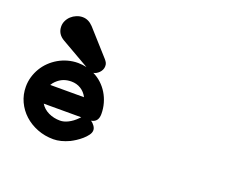

<svg xmlns="http://www.w3.org/2000/svg" viewBox="-122 -935 1447 1189"><g transform="rotate(20 602.0 -340.5)"><path d="M454.1 -529.3Q462.4 -519.5 466.8 -510.7Q471.2 -502 471.2 -489.3Q471.2 -476.1 465.8 -464.8Q460.4 -453.6 452.1 -445.3Q443.8 -437 434.1 -431.6Q424.3 -426.3 415.5 -425.3Q445.8 -410.6 470.5 -387.9Q495.1 -365.2 512.7 -336.4Q530.3 -307.6 540 -273.7Q549.8 -239.7 549.8 -202.6Q549.8 -149.4 503.9 -142.1Q517.6 -132.8 527.6 -118.7Q537.6 -104.5 537.6 -90.8Q537.6 -74.7 525.4 -58.1Q513.2 -41.5 496.1 -26.6Q479 -11.7 460 0.5Q440.9 12.7 427.2 19.5Q370.6 45.9 322.8 45.9Q266.1 45.9 216.8 26.6Q167.5 7.3 130.9 -26.1Q94.2 -59.6 73.2 -105Q52.2 -150.4 52.2 -202.6Q52.2 -236.3 61.5 -267.8Q70.8 -299.3 87.4 -326.9Q104 -354.5 127.4 -377.2Q150.9 -399.9 179.2 -416.3Q207.5 -432.6 240 -441.7Q272.5 -450.7 307.1 -450.7Q321.8 -450.7 335.7 -449Q349.6 -447.3 363.3 -444.3L178.7 -550.3Q130.4 -577.1 130.4 -628.4Q130.4 -647.9 139.2 -666Q147.9 -684.1 162.6 -697.5Q177.2 -710.9 196.5 -719Q215.8 -727.1 236.8 -727.1Q274.9 -727.1 306.2 -694.3ZM429.7 -131.3Q434.1 -136.7 439.5 -141.1H192.4Q210.9 -110.4 245.8 -93.5Q280.8 -76.7 322.8 -76.7Q334.5 -76.7 347.9 -80.1Q361.3 -83.5 375.2 -90.6Q389.2 -97.7 403.1 -107.9Q417 -118.2 429.7 -131.3ZM212.4 -291.5Q205.6 -284.7 200.2 -278.1Q194.8 -271.5 190.4 -263.7H413.1Q397.5 -294.4 369.9 -311.5Q342.3 -328.6 307.1 -328.6Q250.5 -328.6 212.4 -291Z"/></g></svg>

Font: Erica Type
Style: Bold Italic
Weight: 700
Monospace: yes
Designer: Peter Wiegel
Foundry: Peter Wiegel
Version: Version 1.000 2010 initial release